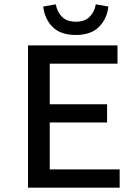

<svg xmlns="http://www.w3.org/2000/svg" viewBox="-20 -864 640 884"><path d="M109 0V-655H521V-571H209V-384H473V-300H209V-84H531V0ZM329 -703Q258 -703 221.5 -740.5Q185 -778 179 -834L237 -844Q243 -809 265.5 -786.5Q288 -764 329 -764Q370 -764 392.5 -786.5Q415 -809 421 -844L479 -834Q473 -778 436 -740.5Q399 -703 329 -703Z"/></svg>

Font: SauceCodePro Nerd Font Mono
Style: Regular
Weight: 500
Monospace: yes
Designer: Paul D. Hunt, Teo Tuominen
Foundry: Adobe Systems Incorporated
Version: Version 2.030;PS 1.000;hotconv 16.6.51;makeotf.lib2.5.65220;